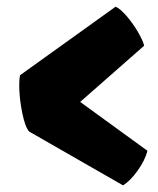

<svg xmlns="http://www.w3.org/2000/svg" viewBox="-20 -554 477 580"><path d="M40.5 -326.7 329.1 -533.7Q342.8 -528.3 361.6 -506.6Q380.4 -484.9 395.8 -459Q411.1 -433.1 415.5 -416L222.2 -246.1L425.3 -98.6Q418.5 -70.3 395.8 -38.6Q373 -6.8 351.6 5.9L67.9 -156.7Q55.7 -170.4 46.9 -214.4Q38.1 -258.3 38.1 -296.9Q38.1 -314.9 40.5 -326.7Z"/></svg>

Font: Kavoon
Style: Regular
Weight: 400
Designer: Viktoriya Grabowska
Foundry: Viktoriya Grabowska
Version: Version 1.004; ttfautohint (v1.4.1)